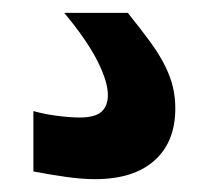

<svg xmlns="http://www.w3.org/2000/svg" viewBox="-20 -59 336 299"><path d="M128 220Q108 220 83 216.5Q58 213 32 208V114Q50 119 70 121.5Q90 124 104 124Q128 124 138 115Q148 106 148 89Q148 68 131.5 35.5Q115 3 80 -39H179Q200 -13 214.5 7Q229 27 237.5 44.5Q246 62 249.5 77.5Q253 93 253 110Q253 162 220.5 191Q188 220 128 220Z"/></svg>

Font: Encode Sans Narrow
Style: Bold
Weight: 700
Designer: Pablo Impallari, Andres Torresi
Foundry: Pablo Impallari, Andres Torresi
Version: Version 1.000; ttfautohint (v1.00) -l 8 -r 50 -G 200 -x 14 -